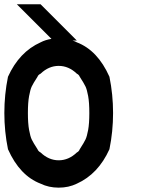

<svg xmlns="http://www.w3.org/2000/svg" viewBox="-20 -853 707 883"><path d="M333.3 -8.3Q295.8 10 250 10Q204.2 10 166.7 -8.3Q70.8 -45 16.7 -166.7Q0 -248.3 0 -333.3Q0 -418.3 16.7 -500Q68.3 -614.2 166.7 -658.3Q189.2 -670 216.7 -674.2L57.5 -833.3H166.7L333.3 -666.7H313.3Q324.2 -663.3 333.3 -658.3Q429.2 -621.7 483.3 -500Q500 -418.3 500 -333.3Q500 -248.3 483.3 -166.7Q431.7 -52.5 333.3 -8.3ZM333.3 -151.7Q343.3 -156.7 346.7 -166.7Q366.7 -197.5 373.3 -211.7Q380 -225.8 385.4 -255.4Q390.8 -285 390.8 -333.3Q390.8 -381.7 385.4 -411.2Q380 -440.8 373.3 -455Q366.7 -469.2 346.7 -500Q343.3 -509.2 333.3 -514.2Q295.8 -550 250 -550Q204.2 -550 166.7 -514.2Q155 -508.3 152.5 -500Q132.5 -469.2 125.8 -455Q119.2 -440.8 113.8 -411.2Q108.3 -381.7 108.3 -333.3Q108.3 -285 113.8 -255.4Q119.2 -225.8 125.8 -211.7Q132.5 -197.5 152.5 -166.7Q155.8 -157.5 166.7 -151.7Q204.2 -115.8 250 -115.8Q295.8 -115.8 333.3 -151.7Z"/></svg>

Font: 0xA000-Mono
Style: Mono-Bold
Weight: 700
Version: Version 0.1